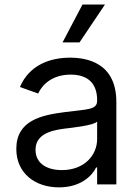

<svg xmlns="http://www.w3.org/2000/svg" viewBox="-20 -804 604 837"><path d="M237.2 12.8C332.4 12.8 382.1 -38.4 399.1 -73.9H403.4V0H487.2V-359.4C487.2 -532.7 355.1 -552.6 285.5 -552.6C203.1 -552.6 109.4 -524.1 66.8 -424.7L146.3 -396.3C164.8 -436.1 208.5 -478.7 288.4 -478.7C365.4 -478.7 403.4 -437.9 403.4 -367.9V-365.1C403.4 -324.6 362.2 -328.1 262.8 -315.3C161.6 -302.2 51.1 -279.8 51.1 -154.8C51.1 -48.3 133.5 12.8 237.2 12.8ZM250 -62.5C183.2 -62.5 134.9 -92.3 134.9 -150.6C134.9 -214.5 193.2 -234.4 258.5 -242.9C294 -247.2 389.2 -257.1 403.4 -274.1V-197.4C403.4 -129.3 349.4 -62.5 250 -62.5ZM252.8 -619.3H326.7L437.5 -784.1H339.5Z"/></svg>

Font: Karasuma Gothic
Style: Regular
Weight: 400
Designer: Rasmus Andersson, Ryoko Nishizuka
Foundry: Genbu
Version: Version 1.00